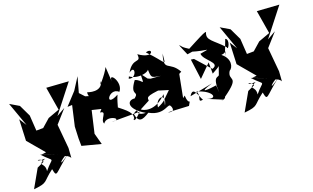

<svg xmlns="http://www.w3.org/2000/svg" viewBox="-154 -1076 2953 1813"><g transform="rotate(-20 1322.5 -169.5)"><path d="M38 83 -64 263C85 248 39 234 161 143C181 241 177 194 347 62C207 166 273 84 337 58C262 73 343 54 368 106L375 8L353 -233L467 -361L380 -311L593 -583L372 -598L411 -364L296 -322L215 -251L146 -250L136 -405L80 -522L-10 -575L77 -332L30 -406L21 -193L162 -26L116 -21L257 34L102 -25C215 98 208 22 110 144C123 54 29 73 132 27C2 31 92 -10 109 50Z M769 -205C845 -198 744 -140 771 -93C818 -168 972 -70 842 -84H1124C1004 40 1061 -84 1047 -27C1078 -92 1023 -130 914 -216C949 -136 939 -212 982 -307C817 -218 923 -403 1008 -326C1074 -403 967 -550 974 -441L965 -591C938 -529 815 -393 880 -482C855 -375 726 -424 720 -426C702 -325 864 -349 682 -399L812 -265L644 -446L687 -600L610 -480L499 -360L546 -362L500 -161L495 -44L496 31L683 80L652 -34L703 -254L793 -232Z M1553 -64 1597 -292 1622 -305C1548 -439 1461 -356 1515 -526C1499 -391 1527 -431 1370 -590C1452 -620 1431 -501 1288 -602C1300 -500 1235 -598 1159 -462C1240 -528 1210 -383 1133 -412L1142 -432C1225 -370 1369 -413 1331 -457C1337 -346 1326 -350 1428 -334L1326 -342L1301 -353L1253 -417C1250 -279 1256 -360 1182 -381C1082 -247 1192 -275 1122 -218C1049 -228 1014 -149 1174 -54C1048 -56 1153 -142 1064 -86C1079 10 1120 2 1197 -47C1350 38 1410 -92 1421 -22C1406 -65 1467 46 1372 13L1580 24C1625 -55 1581 37 1575 -82ZM1240 -153C1241 -182 1216 -201 1408 -217L1336 -218L1453 -182C1376 -111 1381 -96 1300 -63C1309 -166 1430 -172 1368 -56L1392 -163C1266 -31 1154 -85 1141 -101Z M1945 -155C1936 -129 1881 -175 1892 3L1887 -71C1826 -61 1675 -47 1857 -102L1625 -57C1679 -148 1697 -26 1724 14C1656 27 1728 -28 1691 -80C1852 -35 1869 68 1746 13L1905 79C1843 86 1930 87 1928 60C2140 -90 1998 -63 2054 -156C2092 -176 2115 -260 2032 -324C2093 -326 2096 -389 2053 -284L2118 -454C2164 -437 2105 -331 2105 -375C2009 -479 1936 -502 1969 -575C1971 -592 1864 -533 1766 -482C1796 -466 1732 -500 1711 -523C1674 -570 1688 -545 1733 -439L1825 -453C1785 -466 1895 -485 1774 -477L1770 -451C1924 -403 1978 -426 1850 -402C1852 -333 2004 -261 1908 -229L1776 -377L1746 -381L1773 -177L1895 -299V-186C1992 -238 1969 -235 1974 -238Z M2154 83 2052 263C2201 248 2155 234 2277 143C2297 241 2293 194 2463 62C2323 166 2389 84 2453 58C2378 73 2459 54 2484 106L2491 8L2469 -233L2583 -361L2496 -311L2709 -583L2488 -598L2527 -364L2412 -322L2331 -251L2262 -250L2252 -405L2196 -522L2106 -575L2193 -332L2146 -406L2137 -193L2278 -26L2232 -21L2373 34L2218 -25C2331 98 2324 22 2226 144C2239 54 2145 73 2248 27C2118 31 2208 -10 2225 50Z"/></g></svg>

Font: Asimov Silicon
Style: Regular
Weight: 400
Designer: Google
Version: Version 2.000980; 2014